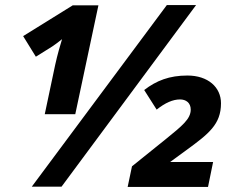

<svg xmlns="http://www.w3.org/2000/svg" viewBox="-20 -734 931 755"><path d="M105 0H222L751 -714H636ZM197 -479 156 -285H276L367 -713H266L71 -592L121 -511L185 -551C194 -557 212 -570 224 -580C217 -557 206 -520 197 -479ZM482 1H798L818 -97H649L712 -143C801 -208 849 -245 849 -328C849 -391 798 -437 717 -437C646 -437 595 -417 547 -380L596 -303C630 -330 660 -343 688 -343C711 -343 730 -330 730 -303C730 -266 696 -239 632 -187L499 -80Z"/></svg>

Font: Noto Sans
Style: Bold Italic
Weight: 700
Italic angle: -12°
Designer: Monotype Design Team
Foundry: Monotype Imaging Inc.
Version: Version 2.013